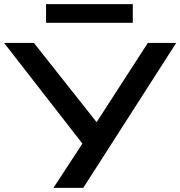

<svg xmlns="http://www.w3.org/2000/svg" viewBox="-28 -914 877 934"><path d="M232 0 385 -234 388 -196 -8 -705H137L448 -312H437L691 -705H829L377 0ZM196 -803V-894H618V-803Z"/></svg>

Font: Nunito Sans 7pt Expanded SemiBold
Style: Regular
Weight: 600
Width: 7
Designer: Vernon Adams
Foundry: Vernon Adams
Version: Version 3.101;gftools[0.9.27]